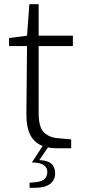

<svg xmlns="http://www.w3.org/2000/svg" viewBox="-20 -702 401 909"><path d="M163 -484V-167Q163 -99 188.5 -75Q214 -51 252 -48L317 -42V0H250Q224 0 207 -4L166 56Q205 57 223 73Q241 89 241 119Q241 151 216.5 169Q192 187 148 187H120V163L144 161Q174 159 189 147Q204 135 204 112Q204 92 188 80Q172 68 131 67L182 -11Q142 -26 123 -64Q104 -102 105 -167L108 -484H23V-522L108 -533L119 -682H163V-533H325V-484Z"/></svg>

Font: Exo Light
Style: Regular
Weight: 300
Designer: Natanael Gama
Foundry: Natanael Gama
Version: Version 1.500; ttfautohint (v1.6)